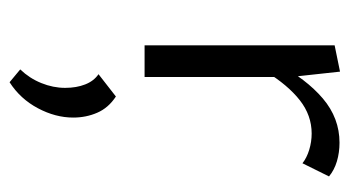

<svg xmlns="http://www.w3.org/2000/svg" viewBox="-189 -271 751 413"><g transform="rotate(90 186.5 -64.5)"><path d="M77.5 0V-408.8L134.1 -420.4L145.6 -314.8V0ZM133.6 -260.4 117 -285.4Q149.8 -347.6 191.9 -383.5Q234.1 -419.3 287 -419.3Q308.1 -419.3 327 -413.7Q346 -408 359.5 -396.7L331.2 -339.6Q319.6 -348.8 302.4 -354.1Q285.1 -359.4 267.3 -359.4Q228.1 -359.4 195.6 -333.9Q163 -308.3 133.6 -260.4ZM156.9 290.4 129.3 267.5Q148.5 247.5 158.7 222.1Q169 196.7 169 170.9Q169 146.5 161.6 127.8Q154.3 109.1 139.6 99.1L187.6 61.7Q212.2 77.9 222.5 101.9Q232.9 125.8 232.9 153.5Q232.9 191.7 212.8 229.5Q192.7 267.4 156.9 290.4Z"/></g></svg>

Font: Ysabeau
Style: Bold
Weight: 700
Designer: Christian Thalmann (Catharsis Fonts)
Version: Version 2.000;gftools[0.9.27.dev2+g8671c4b]